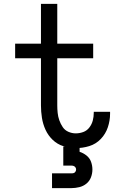

<svg xmlns="http://www.w3.org/2000/svg" viewBox="-20 -755 616 989"><path d="M248 214H348Q368 214 388.5 209Q409 204 425 191Q441 178 448.5 158.5Q456 139 456 118Q456 98 449 78.5Q442 59 425.5 46Q409 33 390 27V0H306V98H348Q354 98 359.5 100Q365 102 368.5 107Q372 112 372 118Q372 124 368.5 129.5Q365 135 359.5 136.5Q354 138 348 138H248ZM370 8Q406 8 440 -2.5Q474 -13 499 -39Q524 -65 535.5 -99.5Q547 -134 547 -169Q547 -174 547 -179H463Q463 -176 463 -174Q463 -154 458 -134.5Q453 -115 440.5 -98.5Q428 -82 409 -75Q390 -68 370 -68Q351 -68 332.5 -76Q314 -84 303 -100.5Q292 -117 285.5 -135.5Q279 -154 277 -173.5Q275 -193 275 -212V-455H460V-530H275V-735H191V-530H58V-455H191V-212Q191 -180 196 -148Q201 -116 214.5 -86.5Q228 -57 251.5 -34.5Q275 -12 306.5 -2Q338 8 370 8Z"/></svg>

Font: Iosevka SS01 Extended
Style: Regular
Weight: 400
Width: 7
Monospace: yes
Designer: Belleve Invis
Foundry: Belleve Invis
Version: Version 3.4.7; ttfautohint (v1.8.3)